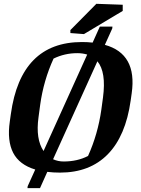

<svg xmlns="http://www.w3.org/2000/svg" viewBox="-20 -891 739 1003"><path d="M383.8 -613.3Q317.9 -613.3 259.8 -585Q207.5 -470.7 189.9 -343.3L181.2 -278.3Q165.5 -164.6 207.5 -102.1L435.5 -606Q411.1 -613.3 383.8 -613.3ZM312.5 -47.4Q384.3 -47.4 439.9 -76.2Q491.2 -189.9 509.3 -317.4L518.1 -382.3Q535.6 -514.6 488.8 -570.8L257.3 -59.1Q283.2 -47.4 312.5 -47.4ZM293.5 10.7Q258.3 10.7 227.1 6.8L189 91.8H123.5L124.5 82L164.1 -5.4Q81.1 -30.3 48.8 -92.8Q16.6 -155.3 31.2 -256.3L36.6 -294.9Q88.4 -671.4 408.2 -671.4Q437.5 -671.4 463.9 -668.5L501.5 -752H567.4L566.4 -742.2L527.8 -656.7Q697.3 -609.9 668 -403.8L662.6 -365.7Q636.7 -180.7 543 -85Q449.2 10.7 293.5 10.7ZM347.7 -733.9 483.4 -871.1 621.1 -866.2V-834L418.5 -712.9L347.7 -718.3Z"/></svg>

Font: NoticiaText-BoldItalic
Style: Bold Italic
Weight: 700
Italic angle: -8°
Designer: JM Sole
Foundry: JM Sole
Version: Version 1.003